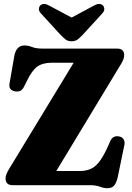

<svg xmlns="http://www.w3.org/2000/svg" viewBox="-20 -949 677 984"><path d="M598.5 -618 268.5 -72.5H387Q418 -72.5 441.8 -82Q465.5 -91.5 485.8 -116.2Q506 -141 528 -187.5L544.5 -224.5Q552.5 -242 564.2 -247.5Q576 -253 591.5 -249.5Q607.5 -246.5 614.5 -233.2Q621.5 -220 616.5 -201.5L582.5 -37Q575.5 -9.5 564.2 3Q553 15.5 530 15.5Q511.5 15.5 491.8 7.8Q472 0 439 0H44.5Q8.5 0 8.5 -35Q8.5 -53.5 26.5 -83L357.5 -627.5H245Q199 -627.5 171.2 -607.8Q143.5 -588 117 -532.5L104 -506.5Q95.5 -488.5 83.2 -483.2Q71 -478 57 -481Q22.5 -487 29 -522L53.5 -663Q64 -716 105 -716Q124.5 -716 144.5 -708Q164.5 -700 197.5 -700H580Q616.5 -700 616.5 -665.5Q616.5 -646.5 598.5 -618ZM407 -774Q391.5 -757.5 379 -747.5Q366.5 -737.5 347 -737.5Q327.5 -737.5 315 -747.5Q302.5 -757.5 287 -774L190.5 -879.5Q178.5 -892 179.5 -903.8Q180.5 -915.5 187 -921.5Q204.5 -937 234.5 -919L347 -859L459 -919Q489.5 -937 507 -921.5Q513.5 -915.5 514.5 -903.8Q515.5 -892 503.5 -879.5Z"/></svg>

Font: Fraunces 72pt Soft Black
Style: Regular
Weight: 900
Version: Version 1.000;[b76b70a41]